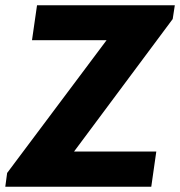

<svg xmlns="http://www.w3.org/2000/svg" viewBox="-37 -706 681 726"><path d="M-17 0 -10 -52 366 -554H84L103 -686H624L616 -634L243 -133H554L535 0Z"/></svg>

Font: Chivo Medium
Style: Bold Italic
Weight: 700
Italic angle: -8.05°
Version: Version 2.002